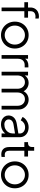

<svg xmlns="http://www.w3.org/2000/svg" viewBox="1520 -2317 809 3889"><g transform="rotate(90 1924.5 -372.5)"><path d="M132 -461H25V-536H132V-584Q132 -638 156.5 -677Q181 -716 222 -736.5Q263 -757 311 -757Q337 -757 355 -752V-684Q342 -687 319 -687Q267 -687 237 -662.5Q207 -638 207 -584V-536H338V-461H207V0H132Z M418 -269Q418 -348 453.5 -411.5Q489 -475 551.5 -511.5Q614 -548 691 -548Q768 -548 830 -512Q892 -476 927.5 -412Q963 -348 963 -269Q963 -188 926.5 -124Q890 -60 827.5 -24Q765 12 691 12Q616 12 553.5 -24.5Q491 -61 454.5 -125.5Q418 -190 418 -269ZM691 -63Q744 -63 788 -90Q832 -117 857.5 -164.5Q883 -212 883 -269Q883 -326 857.5 -372.5Q832 -419 788 -446Q744 -473 691 -473Q638 -473 593.5 -446Q549 -419 523.5 -372.5Q498 -326 498 -269Q498 -211 523.5 -164Q549 -117 593.5 -90Q638 -63 691 -63Z M1095 -536H1170V-478Q1191 -509 1227 -526Q1263 -543 1311 -543H1345V-468H1298Q1239 -468 1204.5 -431.5Q1170 -395 1170 -330V0H1095Z M1433 -536H1508V-470Q1532 -507 1571.5 -527.5Q1611 -548 1657 -548Q1712 -548 1758 -520.5Q1804 -493 1829 -446Q1853 -495 1898.5 -521.5Q1944 -548 1998 -548Q2052 -548 2097.5 -521.5Q2143 -495 2170.5 -449.5Q2198 -404 2198 -348V0H2123V-319Q2123 -390 2085.5 -431.5Q2048 -473 1989 -473Q1930 -473 1891.5 -431Q1853 -389 1853 -319V0H1778V-319Q1778 -390 1740.5 -431.5Q1703 -473 1644 -473Q1585 -473 1546.5 -431Q1508 -389 1508 -319V0H1433Z M2319 -139Q2319 -204 2361.5 -249Q2404 -294 2490 -308L2684 -340V-368Q2684 -416 2649 -446Q2614 -476 2558 -476Q2510 -476 2473 -452Q2436 -428 2417 -388L2349 -425Q2372 -477 2431.5 -512.5Q2491 -548 2558 -548Q2616 -548 2662 -525Q2708 -502 2733.5 -461Q2759 -420 2759 -368V0H2684V-77Q2657 -37 2607 -12.5Q2557 12 2496 12Q2446 12 2405.5 -7.5Q2365 -27 2342 -61.5Q2319 -96 2319 -139ZM2501 -56Q2554 -56 2596 -79Q2638 -102 2661 -142.5Q2684 -183 2684 -232V-272L2508 -243Q2452 -234 2425.5 -207.5Q2399 -181 2399 -142Q2399 -106 2428 -81Q2457 -56 2501 -56Z M2958 -156V-461H2859V-536H2884Q2917 -536 2937.5 -558Q2958 -580 2958 -615V-660H3033V-536H3151V-461H3033V-156Q3033 -112 3053 -88Q3073 -64 3121 -64Q3143 -64 3159 -67V1Q3139 6 3108 6Q3036 6 2997 -36Q2958 -78 2958 -156Z M3249 -269Q3249 -348 3284.5 -411.5Q3320 -475 3382.5 -511.5Q3445 -548 3522 -548Q3599 -548 3661 -512Q3723 -476 3758.5 -412Q3794 -348 3794 -269Q3794 -188 3757.5 -124Q3721 -60 3658.5 -24Q3596 12 3522 12Q3447 12 3384.5 -24.5Q3322 -61 3285.5 -125.5Q3249 -190 3249 -269ZM3522 -63Q3575 -63 3619 -90Q3663 -117 3688.5 -164.5Q3714 -212 3714 -269Q3714 -326 3688.5 -372.5Q3663 -419 3619 -446Q3575 -473 3522 -473Q3469 -473 3424.5 -446Q3380 -419 3354.5 -372.5Q3329 -326 3329 -269Q3329 -211 3354.5 -164Q3380 -117 3424.5 -90Q3469 -63 3522 -63Z"/></g></svg>

Font: Eudoxus Sans
Style: Regular
Weight: 400
Designer: Stijn de Vries
Foundry: tokotype
Version: Version 2.005